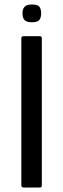

<svg xmlns="http://www.w3.org/2000/svg" viewBox="-20 -834 282 854"><path d="M166 -9Q166 0 157 0H85Q75 0 75 -9V-664Q75 -673 85 -673H157Q166 -673 166 -664ZM163 -775Q163 -755 155 -745Q147 -735 122 -735Q98 -735 89 -745Q80 -755 80 -775Q80 -793 89 -803.5Q98 -814 122 -814Q148 -814 155.5 -803.5Q163 -793 163 -775Z"/></svg>

Font: Glory Medium
Style: Regular
Weight: 500
Designer: Robert Leuschke
Foundry: Robert Leuschke
Version: Version 1.011